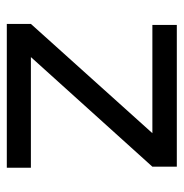

<svg xmlns="http://www.w3.org/2000/svg" viewBox="-8 -518 527 550"><g transform="rotate(90 255.0 -243.5)"><path d="M461 -69V0H49V-69L362 -417H52V-487H458V-417L144 -69Z"/></g></svg>

Font: Exo 2.0
Style: Regular
Weight: 400
Designer: Natanael Gama
Version: Version 1.001;PS 001.001;hotconv 1.0.70;makeotf.lib2.5.58329